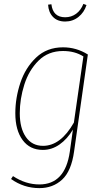

<svg xmlns="http://www.w3.org/2000/svg" viewBox="-20 -773 541 990"><path d="M433 -492 362 8Q348 109 300.5 153Q253 197 183 197Q103 197 37 150L47 135Q112 178 183 178Q316 178 340 9L356 -105Q327 -56 287 -28Q247 0 201 0Q134 0 96.5 -51Q59 -102 59 -189Q59 -268 85 -346Q111 -424 166.5 -476.5Q222 -529 305 -529Q374 -529 433 -492ZM82 -189Q82 -112 113.5 -66.5Q145 -21 202 -21Q293 -21 361 -141L410 -482Q366 -510 305 -510Q229 -510 179 -460.5Q129 -411 105.5 -337Q82 -263 82 -189ZM228 -749 245 -751Q253 -684 316 -684Q348 -684 372.5 -702Q397 -720 410 -753L426 -747Q414 -709 384.5 -685.5Q355 -662 316 -662Q276 -662 253 -686Q230 -710 228 -749Z"/></svg>

Font: Fira Sans Condensed Thin
Style: Italic
Weight: 250
Width: 3
Italic angle: -8°
Designer: Carrois Corporate & Edenspiekermann AG
Foundry: Carrois Corporate GbR & Edenspiekermann AG
Version: Version 4.203